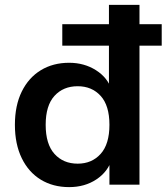

<svg xmlns="http://www.w3.org/2000/svg" viewBox="-20 -756 682 786"><path d="M263 10Q197 10 147 -20.5Q97 -51 69 -108.5Q41 -166 41 -245Q41 -324 69 -381Q97 -438 147 -468.5Q197 -499 263 -499Q325 -499 373 -468.5Q421 -438 437 -388H426V-569H235V-657H426V-736H551V-657H642V-569H551V0H428V-105H438Q422 -53 374.5 -21.5Q327 10 263 10ZM298 -86Q356 -86 392 -126Q428 -166 428 -245Q428 -324 392 -363.5Q356 -403 298 -403Q239 -403 203 -363.5Q167 -324 167 -245Q167 -166 203 -126Q239 -86 298 -86Z"/></svg>

Font: Mulish ExtraLight
Style: Bold
Weight: 700
Version: Version 3.603